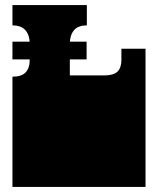

<svg xmlns="http://www.w3.org/2000/svg" viewBox="-20 -736 624 756"><path d="M29 -171V-172Q29 -185 29 -191Q29 -197 29 -209V-260Q29 -269 29 -273.5Q29 -278 29 -282.5Q29 -287 29 -296V-297Q29 -310 29 -316Q29 -322 29 -334V-434Q65 -434 81 -451Q97 -468 97 -500V-564Q97 -597 80.5 -616.5Q64 -636 29 -636V-716H322V-636Q287 -636 271 -616.5Q255 -597 255 -564V-439H391Q427 -439 442.5 -454Q458 -469 458 -500V-544H553V-334Q553 -321 553 -315Q553 -309 553 -297V-296Q553 -287 553 -282.5Q553 -278 553 -273.5Q553 -269 553 -260V-209Q553 -196 553 -190Q553 -184 553 -172V-171Q553 -162 553 -157.5Q553 -153 553 -148.5Q553 -144 553 -135V0H29V-135Q29 -144 29 -148.5Q29 -153 29 -157.5Q29 -162 29 -171ZM29 -572H321V-502H29Z"/></svg>

Font: Danfo
Style: Regular
Weight: 400
Version: Version 1.000;Glyphs 3.2 (3236)